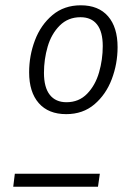

<svg xmlns="http://www.w3.org/2000/svg" viewBox="-20 -705 493 725"><path d="M424 -527Q424 -464 402 -406Q380 -348 336.5 -311Q293 -274 230 -274Q163 -274 126.5 -315.5Q90 -357 90 -432Q90 -495 112 -553Q134 -611 178 -648Q222 -685 285 -685Q352 -685 388 -643.5Q424 -602 424 -527ZM146 -430Q146 -375 168 -347Q190 -319 231 -319Q278 -319 309 -351Q340 -383 354 -431.5Q368 -480 368 -531Q368 -585 346.5 -612.5Q325 -640 284 -640Q237 -640 205.5 -608.5Q174 -577 160 -529Q146 -481 146 -430ZM30 0 36 -49H357L350 0Z"/></svg>

Font: Fira Sans Condensed Light
Style: Italic
Weight: 300
Width: 3
Italic angle: -8°
Designer: Carrois Corporate & Edenspiekermann AG
Foundry: Carrois Corporate GbR & Edenspiekermann AG
Version: Version 4.203